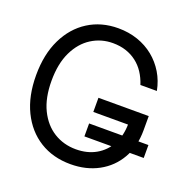

<svg xmlns="http://www.w3.org/2000/svg" viewBox="-132 -861 971 995"><g transform="rotate(20 353.5 -363.5)"><path d="M707 -221.7V-150.4H379.9V-221.7ZM360.4 9.8Q263.7 9.8 190.7 -35.6Q117.7 -81.1 76.9 -164.8Q36.1 -248.5 36.1 -363.3Q36.1 -478.5 76.9 -562.5Q117.7 -646.5 189.5 -691.9Q261.2 -737.3 354.5 -737.3Q412.1 -737.3 461.9 -720.2Q511.7 -703.1 550.8 -671.4Q589.8 -639.6 616 -596.2Q642.1 -552.7 652.3 -500H561.5Q549.8 -536.1 531 -564.7Q512.2 -593.3 485.8 -613.5Q459.5 -633.8 426.8 -644.5Q394 -655.3 354.5 -655.3Q290 -655.3 237.1 -621.8Q184.1 -588.4 152.6 -523.2Q121.1 -458 121.1 -363.3Q121.1 -269 152.8 -204.1Q184.6 -139.2 238.8 -105.7Q293 -72.3 360.4 -72.3Q422.9 -72.3 470.2 -99.1Q517.6 -126 544.4 -175Q571.3 -224.1 571.3 -291L598.6 -285.2H379.9V-363.3H657.2V-285.2Q657.2 -195.3 619.1 -129.2Q581.1 -63 513.9 -26.6Q446.8 9.8 360.4 9.8Z"/></g></svg>

Font: Inter Tight
Style: Regular
Weight: 400
Designer: Rasmus Andersson
Foundry: rsms
Version: Version 3.002